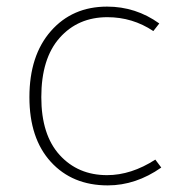

<svg xmlns="http://www.w3.org/2000/svg" viewBox="-20 -551 543 581"><path d="M304 -531Q391 -531 462 -480L444 -457Q381 -499 305 -499Q216 -499 160.5 -436.5Q105 -374 105 -257Q105 -143 160.5 -82Q216 -21 304 -21Q377 -21 450 -68L468 -44Q391 10 306 10Q199 10 134 -61Q69 -132 69 -257Q69 -383 134 -457Q199 -531 304 -531Z"/></svg>

Font: Fira Sans UltraLight
Style: Regular
Weight: 200
Designer: Carrois Corporate & Edenspiekermann AG
Foundry: Carrois Corporate GbR & Edenspiekermann AG
Version: Version 4.106;PS 004.106;hotconv 1.0.70;makeotf.lib2.5.58329